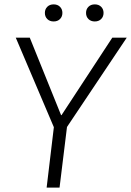

<svg xmlns="http://www.w3.org/2000/svg" viewBox="-20 -857 599 877"><path d="M559 -685 286 -277 252 0H193L226 -276L52 -685H116L259 -331H261L493 -685ZM185 -798Q185 -815 196 -826Q207 -837 225 -837Q243 -837 254 -826Q265 -815 265 -798Q265 -781 254 -770Q243 -759 225 -759Q207 -759 196 -770Q185 -781 185 -798ZM373 -798Q373 -815 384 -826Q395 -837 413 -837Q431 -837 442 -826Q453 -815 453 -798Q453 -781 442 -770Q431 -759 413 -759Q395 -759 384 -770Q373 -781 373 -798Z"/></svg>

Font: Glekhifnjqigglhiwekvrgaqftz
Style: Regular
Weight: 300
Italic angle: -8°
Designer: Carrois Corporate & Edenspiekermann
Foundry: Carrois Corporate GbR & Edenspiekermann AG
Version: Version 2.001